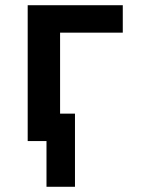

<svg xmlns="http://www.w3.org/2000/svg" viewBox="-20 -540 540 735"><path d="M158 175V0H86V-520H450V-415H210V-105H267V175Z"/></svg>

Font: Iosevka Curly Extrabold
Style: Regular
Weight: 800
Monospace: yes
Designer: Belleve Invis
Foundry: Belleve Invis
Version: Version 22.1.2; ttfautohint (v1.8.4)